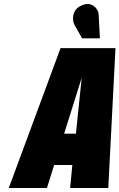

<svg xmlns="http://www.w3.org/2000/svg" viewBox="-20 -941 598 961"><path d="M474 -866Q473 -884 461.5 -899Q450 -914 431 -919.5Q412 -925 387 -913Q364 -903 354.5 -885Q345 -867 345.5 -848.5Q346 -830 353 -816L391 -749H480ZM522 0 558 -700H283L24 0H215L251 -115H342L331 0ZM301 -272 389 -552 360 -272Z"/></svg>

Font: Advent Pro Black
Style: Italic
Weight: 900
Italic angle: -12°
Version: Version 3.000